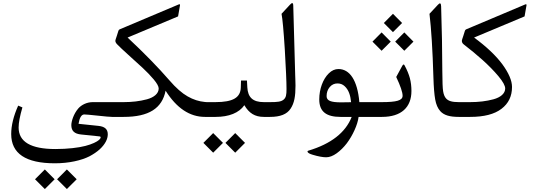

<svg xmlns="http://www.w3.org/2000/svg" viewBox="-20 -769 3513 1263"><path d="M341.3 305.2C433.6 305.2 515.6 286.1 568.4 259.3C594.2 245.6 616.7 230.5 635.7 213.4C672.9 179.2 689 144.5 689 114.7C689 80.1 668.5 63.5 627.9 59.1L496.6 45.4C503.4 4.4 516.1 -16.1 534.2 -16.1C543.5 -16.1 572.8 -13.7 622.1 -8.3C671.4 -2.9 703.1 0 717.3 0H726.6C739.3 0 745.6 -15.6 745.6 -46.4V-49.8C745.6 -81.5 739.3 -97.2 726.6 -97.2H590.3C550.8 -97.2 515.6 -79.1 495.1 -55.7C463.4 -19 449.2 30.3 449.2 54.2C449.2 91.3 468.8 111.3 513.7 115.7L618.2 126.5C620.1 126.5 624 126.5 635.7 128.4C639.6 128.9 642.1 130.9 642.1 134.3C642.1 144 629.4 157.2 598.1 171.4C582.5 178.7 563.5 185.1 541.5 190.9C497.1 202.6 425.3 211.4 344.7 211.4C183.1 211.4 102.5 164.1 102.5 69.8C102.5 38.6 110.8 -5.4 127.4 -62.5L99.6 -74.2C68.8 -5.4 53.7 57.1 53.7 112.8C53.7 241.2 149.4 305.2 341.3 305.2ZM210.4 410.2 274.9 474.6 339.4 410.2 274.9 345.7ZM355.5 410.2 419.9 474.6 484.4 410.2 419.9 345.7Z M723.6 -97.2C704.6 -97.2 701.7 -85.4 701.7 -50.8V-45.9C701.7 -11.2 704.1 0 723.6 0H793.5C959.5 0 1046.4 -56.6 1069.3 -172.4C1141.6 -57.6 1228 0 1328.6 0H1339.8C1351.6 0 1354 -12.7 1354 -46.4V-49.8C1354 -84.5 1351.6 -96.7 1339.8 -97.2L1328.1 -98.1C1289.1 -101.6 1251 -113.8 1214.4 -134.8C1177.2 -155.8 1137.2 -190.9 1094.7 -240.2C1020.5 -325.7 928.7 -419.9 819.3 -522L1151.4 -661.1L1164.1 -734.4C1165 -740.7 1162.1 -742.7 1155.3 -739.7L766.6 -575.7C762.7 -574.2 759.8 -570.3 758.3 -564.5C755.9 -555.7 752.4 -545.9 749 -534.7C741.2 -512.7 738.8 -504.4 738.8 -501C738.8 -493.2 742.7 -485.4 751 -477.1C765.1 -462.4 790 -439 825.2 -407.2C860.4 -375.5 891.1 -347.2 918 -322.8C944.8 -297.9 969.2 -272.5 991.2 -246.6C1013.2 -220.2 1023.9 -200.2 1023.9 -187C1023.9 -153.8 993.2 -128.4 946.3 -115.7C898.9 -103 848.6 -97.2 793.5 -97.2Z M1462.9 170.9 1527.3 235.4 1591.8 170.9 1527.3 106.4ZM1317.9 170.9 1382.3 235.4 1446.8 170.9 1382.3 106.4ZM1334.5 -97.2C1315.4 -97.2 1312.5 -85.4 1312.5 -50.8V-45.9C1312.5 -11.2 1314.9 0 1334.5 0H1398.4C1485.8 0 1552.7 -26.4 1587.4 -77.1C1618.2 -24.4 1656.7 0 1715.8 0H1726.6C1738.3 0 1741.2 -12.7 1741.2 -46.4V-49.8C1741.2 -84.5 1738.3 -97.2 1726.6 -97.2H1715.8C1643.1 -97.2 1610.4 -128.4 1606.9 -194.8L1604.5 -239.3H1565.4L1564 -193.4C1562 -127.4 1513.7 -97.2 1396.5 -97.2Z M1721.7 -97.2C1702.6 -97.2 1699.7 -85.4 1699.7 -50.8V-45.9C1699.7 -11.2 1702.1 0 1721.7 0H1756.3C1823.2 0 1867.2 -17.1 1891.6 -54.2C1916 -90.8 1923.8 -135.7 1923.8 -205.6C1923.8 -213.4 1923.3 -226.1 1922.9 -243.7C1922.4 -261.2 1921.9 -271 1921.9 -272.5L1909.2 -728C1909.2 -754.9 1900.9 -752.4 1887.2 -737.8L1832 -678.2C1838.4 -645.5 1845.7 -566.9 1853.5 -442.4C1860.8 -317.9 1864.7 -231.4 1864.7 -183.6C1864.7 -145 1861.8 -127 1845.2 -113.3C1828.6 -99.6 1804.7 -97.2 1756.3 -97.2Z M2206.5 -314.9C2183.6 -314.9 2162.6 -305.7 2143.1 -286.6C2104 -248.5 2080.1 -183.1 2080.1 -114.7C2080.1 -34.2 2127.4 0 2219.7 0H2293.5C2252.9 103 2158.2 177.2 2008.3 222.2C2002.9 224.1 2001.5 227.1 2003.9 231.4C2007.3 237.8 2018.6 243.7 2036.6 249C2074.2 260.3 2104 265.6 2125.5 265.6C2147.5 265.6 2170.4 256.8 2194.8 239.3C2219.2 221.7 2241.2 199.7 2261.2 173.8C2280.8 147.5 2297.9 118.7 2312 87.4C2326.2 56.2 2335.4 26.9 2338.9 0H2416.5C2428.2 0 2430.7 -12.7 2430.7 -46.4V-49.8C2430.7 -85 2428.2 -97.2 2416.5 -97.2H2343.8C2331.5 -241.2 2280.3 -314.9 2206.5 -314.9ZM2128.4 -136.7C2128.4 -160.2 2135.3 -180.2 2148.9 -196.3C2162.6 -212.4 2179.7 -220.2 2200.2 -220.2C2218.3 -220.2 2233.9 -214.4 2247.1 -202.1C2273.4 -178.2 2285.2 -142.1 2289.6 -96.7C2270.5 -96.2 2248 -95.7 2221.2 -95.7C2158.2 -96.2 2128.4 -105.5 2128.4 -136.7Z M2411.1 -97.2C2392.1 -97.2 2389.2 -85.4 2389.2 -50.8V-45.9C2389.2 -11.2 2391.6 0 2411.1 0H2492.7C2620.1 0 2686.5 -63.5 2686.5 -170.4C2686.5 -200.2 2683.1 -228.5 2676.3 -254.4C2669.4 -280.3 2657.7 -308.6 2641.1 -339.4C2639.2 -342.8 2637.2 -344.7 2635.3 -344.7C2632.3 -344.7 2629.4 -341.8 2626 -335.9L2586.4 -262.7C2614.3 -203.6 2628.4 -162.1 2628.4 -139.2C2628.4 -107.9 2588.9 -97.2 2491.2 -97.2ZM2504.9 -617.7 2564.9 -557.6 2625 -617.7 2564.9 -678.2ZM2579.6 -495.1 2639.6 -435.1 2699.7 -495.1 2639.6 -555.7ZM2430.2 -495.1 2490.2 -435.1 2550.3 -495.1 2490.2 -555.7Z M2997.6 -97.2C2955.1 -97.2 2929.7 -104 2914.1 -121.6C2904.8 -131.8 2898.4 -147.5 2895 -168.5C2891.6 -188 2890.1 -232.4 2889.6 -301.3C2889.2 -434.6 2886.7 -576.7 2881.8 -726.6C2881.3 -750 2874 -752 2860.8 -737.8L2805.2 -678.2C2816.9 -581.5 2825.7 -441.4 2831.1 -258.3C2833 -195.3 2836.9 -147.5 2842.8 -114.7C2848.6 -81.5 2859.9 -56.2 2876 -38.1C2899.9 -11.2 2938 0 2998 0H3007.8C3019.5 0 3022.5 -12.7 3022.5 -46.4V-49.8C3022.5 -84.5 3019.5 -97.2 3007.8 -97.2Z M3002.9 -97.2C2983.9 -97.2 2981 -85.4 2981 -50.8V-45.9C2981 -11.2 2983.4 0 3002.9 0H3072.8C3164.1 0 3232.4 -17.6 3278.8 -53.2C3325.2 -88.4 3348.1 -136.2 3348.1 -196.8C3348.1 -238.8 3326.7 -288.6 3284.2 -346.7C3241.2 -404.3 3179.2 -462.9 3098.6 -522L3430.7 -661.1L3443.4 -734.4C3444.3 -740.7 3441.4 -742.7 3434.6 -739.7L3045.9 -575.7C3042 -574.2 3039.1 -570.3 3037.6 -564.5C3035.2 -555.2 3031.7 -545.4 3028.3 -534.7C3021 -513.2 3018.1 -504.4 3018.1 -501C3018.1 -491.7 3022 -483.4 3030.3 -477.1C3072.8 -444.3 3114.3 -410.2 3154.3 -374.5C3193.8 -338.9 3229 -303.2 3258.8 -267.6C3288.6 -231.9 3303.2 -205.1 3303.2 -187C3303.2 -153.8 3272.5 -128.4 3225.6 -115.7C3178.2 -103 3127.9 -97.2 3072.8 -97.2Z"/></svg>

Font: Parastoo
Style: Regular
Weight: 400
Foundry: Saber Rastikerdar (saber.rastikerdar@gmail.com)
Version: Version 2.0.1